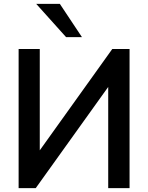

<svg xmlns="http://www.w3.org/2000/svg" viewBox="-20 -972 766 992"><path d="M164.6 0 539.1 -522.9V0H649.4V-718.8H560.1L185.5 -195.3V-718.8H76.2V0ZM403.3 -780.3 289.1 -952.1H167L321.3 -780.3Z"/></svg>

Font: Winston Medium
Style: Regular
Weight: 500
Designer: Vernon Adams, Kim Jin-seong, David Berlow, Cristiano Sobral
Foundry: The Winston Project Authors
Version: Version 3.004